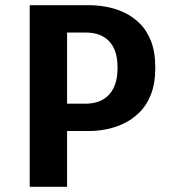

<svg xmlns="http://www.w3.org/2000/svg" viewBox="-20 -720 690 740"><path d="M94.5 0V-700H325Q353 -700 387.2 -694.2Q421.5 -688.5 455 -673.5Q488.5 -658.5 516.8 -631.5Q545 -604.5 561.8 -562.2Q578.5 -520 578.5 -459.5Q578.5 -398.5 561.8 -356Q545 -313.5 516.8 -286Q488.5 -258.5 455 -243Q421.5 -227.5 387.2 -221.2Q353 -215 325 -215H238.5V0ZM238.5 -320.5H312Q334 -320.5 355.2 -327Q376.5 -333.5 394.2 -349.2Q412 -365 422.5 -391.8Q433 -418.5 433 -459Q433 -500 422.5 -526Q412 -552 394.2 -567.2Q376.5 -582.5 355.2 -588.5Q334 -594.5 312 -594.5H238.5Z"/></svg>

Font: Trispace Thin SemiBold
Style: Regular
Weight: 600
Version: Version 1.210